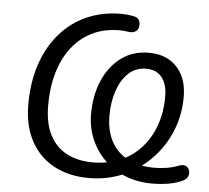

<svg xmlns="http://www.w3.org/2000/svg" viewBox="-52 -769 908 834"><g transform="rotate(5 402.5 -352.5)"><path d="M364.4 8.9Q279.2 8.9 214 -25.3Q148.9 -59.5 112.2 -126Q75.4 -192.5 75.4 -287.6Q75.4 -383.6 101.6 -461.8Q127.7 -540.1 176.3 -596.5Q224.9 -653 292.9 -683.5Q360.9 -713.9 444.7 -713.9Q456.5 -713.9 469.5 -712.6Q482.6 -711.3 492.8 -709.3Q513.8 -706.3 520.9 -694.8Q527.9 -683.4 525.9 -667.3Q523.9 -651.1 512.2 -643.9Q500.4 -636.7 485.7 -638.3Q473.7 -640.3 459.3 -641.4Q444.9 -642.4 432.8 -641.9Q350.2 -639.6 289.2 -596.1Q228.3 -552.7 195 -474.4Q161.8 -396.2 161.8 -289.9Q161.8 -211.9 188.3 -161Q214.8 -110.1 262.9 -85.2Q311 -60.3 375.4 -60.3Q443.7 -60.3 497.6 -84.1Q551.6 -107.9 588.7 -150.4Q625.8 -192.8 645.4 -249.2Q665 -305.7 665 -370.8Q665 -425.8 641.2 -455.8Q617.5 -485.8 572.9 -485.8Q526.7 -485.8 495.1 -456Q463.5 -426.1 447.2 -377Q430.8 -328 430.8 -269.8Q430.8 -202.9 456.4 -155.9Q482.1 -108.9 530 -84.6Q578 -60.3 645.1 -60.3Q671.8 -60.3 699.1 -64.8Q726.4 -69.3 750.5 -78.9Q765.1 -84.3 775.4 -81.7Q785.7 -79 791.3 -70.7Q796.9 -62.4 797.4 -52Q797.9 -41.5 792.4 -31.7Q786.8 -21.9 774.1 -16.1Q748.1 -3.1 713.1 2.9Q678.1 8.9 640.1 8.9Q577.3 8.9 524.5 -12Q471.6 -33 432.8 -71Q393.9 -108.9 372.3 -159.7Q350.6 -210.4 350.6 -270.4Q350.6 -349.7 378.1 -414.5Q405.6 -479.2 456.7 -517.6Q507.7 -555.9 578.2 -555.9Q629.9 -555.9 667.1 -534.3Q704.4 -512.6 724.8 -472.7Q745.1 -432.8 745.1 -377.5Q745.1 -298.5 716.6 -228.7Q688 -158.8 636.1 -105.2Q584.1 -51.7 514.9 -21.4Q445.7 8.9 364.4 8.9Z"/></g></svg>

Font: Nunito Variable Extra Light
Style: Italic
Weight: 200
Italic angle: -9°
Designer: Vernon Adams
Foundry: Vernon Adams
Version: Version 3.602